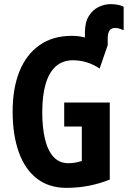

<svg xmlns="http://www.w3.org/2000/svg" viewBox="-20 -897 617 927"><path d="M513 -877Q536 -877 553 -873Q570 -869 577 -864V-751Q570 -754 559.5 -758Q549 -762 535 -762Q519 -762 509.5 -750.5Q500 -739 500 -708V-679L461 -566Q431 -586 399 -596Q367 -606 332 -606Q283 -606 250 -577Q217 -548 200.5 -492Q184 -436 184 -355Q184 -280 197.5 -224.5Q211 -169 239 -139Q267 -109 310 -109Q327 -109 344 -112Q361 -115 375 -120V-286H290V-402H510V-30Q460 -10 408 0Q356 10 301 10Q216 10 158 -35Q100 -80 70.5 -163Q41 -246 41 -359Q41 -471 74 -552.5Q107 -634 171 -679Q235 -724 327 -724Q344 -724 359.5 -722Q375 -720 390 -716V-739Q390 -789 408.5 -819Q427 -849 455.5 -863Q484 -877 513 -877Z"/></svg>

Font: Noto Sans Display ExtraCondensed
Style: Bold
Weight: 700
Width: 2
Designer: Monotype Design Team
Foundry: Monotype Imaging Inc.
Version: Version 2.003